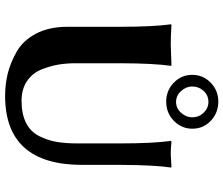

<svg xmlns="http://www.w3.org/2000/svg" viewBox="-82 -791 883 759"><g transform="rotate(90 359.5 -411.5)"><path d="M382.8 -793.9Q356.9 -793.9 339.4 -774.9Q321.8 -755.9 321.8 -730Q321.8 -706.1 339.8 -686Q357.9 -666 383.1 -666Q408.2 -666 426 -686Q443.8 -706.1 443.8 -730Q443.8 -755.9 425.8 -774.9Q407.7 -793.9 382.8 -793.9ZM488.8 -730Q488.8 -688 457.8 -657.5Q426.8 -627 381.8 -627Q337.9 -627 306.9 -657Q275.9 -687 275.9 -730Q275.9 -772.9 306.9 -803Q337.9 -833 381.8 -833Q425.8 -833 457.3 -803.5Q488.8 -773.9 488.8 -730ZM546.9 -444.8Q546.9 -573.7 537.1 -645L539.1 -647.9Q565.9 -645 589.8 -645L641.1 -647.9L642.1 -645Q632.3 -579.1 631.8 -444.8V-294.9Q631.8 10.3 357.9 9.8Q313 9.8 270.5 -0.7Q228 -11.2 184.1 -36.1Q140.1 -61 113 -112.5Q85.9 -164.1 85.9 -235.8V-444.8Q85.9 -573.7 76.2 -645L78.1 -647.9Q122.1 -645 155.8 -645L238.8 -647.9L240.2 -645Q230.5 -579.1 230 -444.8V-269Q230 -233.9 235.1 -202.4Q240.2 -170.9 254.2 -135Q268.1 -99.1 300 -77.1Q332 -55.2 378.9 -55.2Q430.7 -55.2 465.8 -73Q501 -90.8 518.1 -125Q535.2 -159.2 541 -194.6Q546.9 -230 546.9 -276.9Z"/></g></svg>

Font: Linux Biolinum
Style: Bold
Weight: 700
Designer: Philipp H. Poll
Foundry: Philipp H. Poll
Version: Version 1.3.2 ; ttfautohint (v0.9)